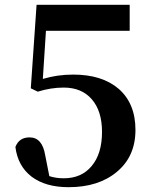

<svg xmlns="http://www.w3.org/2000/svg" viewBox="-20 -762 624 798"><path d="M158 -434Q218 -452 284 -452Q404 -452 473 -393Q543 -332 543 -222Q543 -112 466 -48Q390 16 265 16Q169 16 111 -28Q54 -72 44 -151Q59 -191 103 -191Q156 -191 168 -116L185 -30Q212 -21 245 -21Q319 -21 361 -72Q404 -123 404 -214Q404 -301 361 -350Q319 -398 245 -398Q191 -398 137 -381L108 -395L132 -742H519V-634H171Z"/></svg>

Font: Source Han Serif SC
Style: Bold
Weight: 700
Designer: Ryoko NISHIZUKA  (kana & ideographs); Frank Grießhammer (Latin, Greek & Cyrillic); Wenlong ZHANG  (bopomofo); Sandoll Co
Foundry: Adobe Systems Incorporated
Version: Version 1.001 October 20, 2017